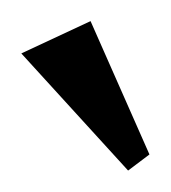

<svg xmlns="http://www.w3.org/2000/svg" viewBox="-20 -595 160 180"><path d="M120.1 -450.2 100.1 -435.1 0 -544.9 64.9 -575.2Z"/></svg>

Font: Rochester
Style: Regular
Weight: 400
Designer: Gillian Fisher
Foundry: Font Diner, Inc DBA Sideshow
Version: Version 1.005